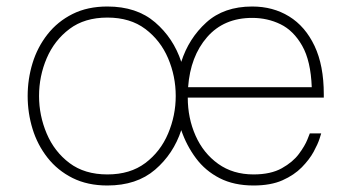

<svg xmlns="http://www.w3.org/2000/svg" viewBox="-20 -560 1080 590"><path d="M310 10Q249 10 203 -13Q157 -36 126 -75.5Q95 -115 80 -164Q65 -213 65 -265Q65 -317 80 -366Q95 -415 126 -454.5Q157 -494 203 -517Q249 -540 310 -540Q400 -540 456.5 -491.5Q513 -443 537 -370Q560 -442 614 -491Q668 -540 755 -540Q819 -540 868.5 -509.5Q918 -479 946.5 -419Q975 -359 975 -270V-260H557Q557 -197 581 -143Q605 -89 650.5 -56.5Q696 -24 759 -24Q812 -24 846 -43Q880 -62 898.5 -87Q917 -112 924.5 -131Q932 -150 932 -150H967Q967 -150 962 -134Q957 -118 944 -94Q931 -70 907.5 -46Q884 -22 848 -6Q812 10 759 10Q699 10 655 -12.5Q611 -35 582 -74Q553 -113 537 -160Q513 -87 456.5 -38.5Q400 10 310 10ZM310 -24Q380 -24 426.5 -59Q473 -94 496.5 -149.5Q520 -205 520 -265Q520 -326 496.5 -381Q473 -436 426.5 -471Q380 -506 310 -506Q240 -506 193.5 -471Q147 -436 123.5 -381Q100 -326 100 -265Q100 -205 123.5 -149.5Q147 -94 193.5 -59Q240 -24 310 -24ZM558 -292H938Q935 -373 908.5 -419.5Q882 -466 842 -485.5Q802 -505 755 -505Q668 -505 616.5 -446Q565 -387 558 -292Z"/></svg>

Font: Be Vietnam Pro Thin
Style: Regular
Weight: 100
Designer: Lam Bao, Tony Le, Vietanh Nguyen
Foundry: Yellow Type Foundry
Version: Version 1.002; ttfautohint (v1.8.3)